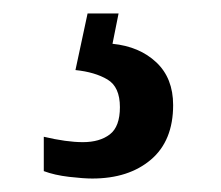

<svg xmlns="http://www.w3.org/2000/svg" viewBox="-20 -29 328 285"><path d="M117 236Q104 236 82.5 233.5Q61 231 45 225V174Q79 182 103 182Q128 182 143 170.5Q158 159 158 130Q158 100 139.5 89Q121 78 92 75L110 -9H156L147 36Q187 40 212 63.5Q237 87 237 127Q237 180 204 208Q171 236 117 236Z"/></svg>

Font: Noto Serif Khmer Condensed SemiBold
Style: Regular
Weight: 600
Width: 3
Designer: Danh Hong and the Monotype Design Team
Foundry: Monotype Imaging Inc.
Version: Version 2.004; ttfautohint (v1.8.4.7-5d5b)